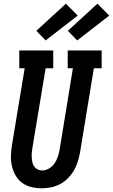

<svg xmlns="http://www.w3.org/2000/svg" viewBox="-20 -1007 609 1035"><path d="M205 8Q176 8 148 1Q120 -6 98.5 -22Q77 -38 63.5 -62Q50 -86 44 -113Q38 -140 39 -169.5Q40 -199 45 -228L113 -639H84V-735H267V-639H226L155 -212Q153 -199 151.5 -185.5Q150 -172 151 -158.5Q152 -145 154.5 -132.5Q157 -120 164 -110Q171 -100 182.5 -94Q194 -88 207 -88Q226 -88 244 -98.5Q262 -109 273.5 -125.5Q285 -142 291 -160.5Q297 -179 301 -198L373 -639H345V-735H528V-639H486L411 -183Q406 -158 398.5 -133.5Q391 -109 377.5 -86.5Q364 -64 345 -45Q326 -26 303 -14Q280 -2 254.5 3Q229 8 205 8ZM396 -789 346 -841 505 -987 569 -923ZM226 -789 176 -841 335 -987 399 -923Z"/></svg>

Font: Iosevka Curly Slab Oblique
Style: Bold
Weight: 700
Italic angle: -9°
Monospace: yes
Designer: Belleve Invis
Foundry: Belleve Invis
Version: Version 11.1.0; ttfautohint (v1.8.3)